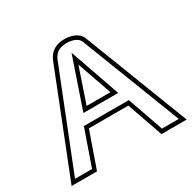

<svg xmlns="http://www.w3.org/2000/svg" viewBox="-144 -716 855 851"><g transform="rotate(-30 283.5 -290.0)"><path d="M-11 0H119L183 -183H385L449 0H578L371 -535C358 -569 319 -580 285 -580C211 -579 197 -526 188 -503ZM18 -20 207 -496C217 -521 225 -559 285 -560C316 -560 344 -550 352 -528L549 -20H463L399 -203H169L105 -20ZM196 -254H374L284 -512ZM224 -274 284 -451 346 -274Z"/></g></svg>

Font: Charger Pro
Style: Ol
Weight: 900
Designer: Jasper
Foundry: Cannot Into Space Fonts
Version: Version 1.09